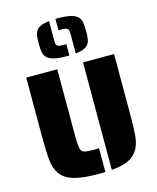

<svg xmlns="http://www.w3.org/2000/svg" viewBox="-142 -1091 975 1195"><g transform="rotate(-15 345.0 -493.0)"><path d="M99 -64Q74 -99 68 -153Q62 -207 62 -314V-688H262V-274Q262 -237 264 -203Q266 -176 273 -164Q280 -152 297 -149Q312 -145 345 -145H368Q376 -145 386 -147V7Q379 8 366 8H345Q240 8 183 -9Q126 -26 99 -64ZM428 -688H628V-314Q628 -216 624 -166Q620 -116 602 -82Q582 -43 541 -22Q500 -1 428 5ZM399 -872Q399 -889 398 -897.5Q397 -906 392 -911Q387 -916 376 -919Q362 -921 344 -921H332V-994H344Q398 -994 429 -986.5Q460 -979 475 -964Q489 -950 493 -929Q497 -908 497 -872Q497 -841 494.5 -822.5Q492 -804 483 -790Q473 -775 453 -766Q433 -757 399 -753ZM214 -781Q200 -795 196 -816Q192 -837 192 -872Q192 -903 194.5 -921.5Q197 -940 206 -954Q216 -969 236 -978Q256 -987 290 -991V-872Q290 -855 291 -847Q292 -839 297 -834Q302 -828 313 -826Q327 -824 344 -824H357V-751H344Q291 -751 260 -758.5Q229 -766 214 -781Z"/></g></svg>

Font: Saira Stencil One
Style: Regular
Weight: 400
Designer: Hector Gatti with collaboration of the Omnibus-Type team
Foundry: Omnibus-Type
Version: Version 1.004